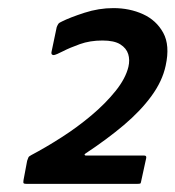

<svg xmlns="http://www.w3.org/2000/svg" viewBox="-20 -714 433 474"><path d="M47 -260Q40 -260 38.5 -261.5Q37 -263 38 -269L47 -317Q49 -322 50 -325Q51 -328 57 -331Q93 -350 132 -375Q171 -400 205.5 -429Q240 -458 265 -489Q290 -520 297 -549Q301 -566 296.5 -580.5Q292 -595 277 -604.5Q262 -614 233 -614Q202 -614 177 -605Q152 -596 135.5 -587.5Q119 -579 113 -578Q106 -578 107 -585L120 -647Q122 -652 124 -655Q126 -658 133 -661Q153 -671 188.5 -682.5Q224 -694 260 -694Q300 -694 333 -679Q366 -664 383 -633Q400 -602 389 -552Q381 -514 354 -477Q327 -440 285.5 -405Q244 -370 191 -335Q188 -333 189 -331.5Q190 -330 192 -330H336Q342 -330 341 -324L329 -269Q328 -263 327 -261.5Q326 -260 317 -260Z"/></svg>

Font: Glory Thin SemiBold
Style: Italic
Weight: 600
Italic angle: -12°
Version: Version 1.011